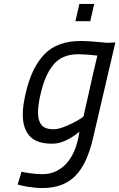

<svg xmlns="http://www.w3.org/2000/svg" viewBox="-20 -716 603 970"><path d="M381 -696H456L436 -609H361ZM250 -63Q270 -63 295.5 -72Q321 -81 344 -92.5Q367 -104 383.5 -114.5Q400 -125 402 -128Q420 -206 436.5 -282Q453 -358 472 -435Q469 -435 458.5 -436.5Q448 -438 433.5 -439Q419 -440 403 -441Q387 -442 375 -442Q294 -442 250.5 -390Q207 -338 185 -241Q172 -186 172 -147Q172 -107 189.5 -85Q207 -63 250 -63ZM69 216Q74 200 79 184Q84 168 89 151Q93 153 104.5 155Q116 157 131 159Q146 161 162 162.5Q178 164 192 164Q238 164 271.5 145Q305 126 327.5 95.5Q350 65 363 26.5Q376 -12 381 -51Q376 -46 362.5 -36Q349 -26 330.5 -15.5Q312 -5 289.5 2.5Q267 10 243 10Q165 10 130 -28.5Q95 -67 95 -138Q95 -161 99 -188.5Q103 -216 110 -246Q140 -376 205 -442.5Q270 -509 388 -509Q403 -509 420.5 -508Q438 -507 456 -505.5Q474 -504 490.5 -502.5Q507 -501 519 -500Q534 -500 545.5 -500.5Q557 -501 563 -502L450 -18Q435 46 413.5 93Q392 140 361.5 171.5Q331 203 289.5 218.5Q248 234 193 234Q174 234 154 232Q134 230 117 227Q100 224 87 221Q74 218 69 216Z"/></svg>

Font: Panefresco 400wt
Style: Italic
Weight: 400
Foundry: Campivisivi & Chank Co
Version: Version 1.001